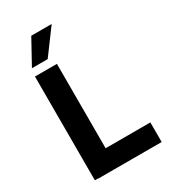

<svg xmlns="http://www.w3.org/2000/svg" viewBox="-221 -1023 990 1127"><g transform="rotate(-30 273.5 -459.5)"><path d="M228.9 -703.1V0H80.1V-703.1ZM532.1 -131.2V1.6H101.2V-131.2ZM319.4 -921.2H181L89 -754.2H195.9Z"/></g></svg>

Font: Wand UI Pro
Style: Regular
Weight: 400
Designer: Andreas Faust
Version: Version 1.003;FEAKit 1.0